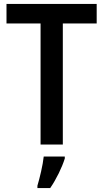

<svg xmlns="http://www.w3.org/2000/svg" viewBox="-20 -734 525 975"><path d="M299 0V-615H471V-714H13V-615H186V0ZM309 61H202C198 103 181 173 170 209V221H235C266 176 295 116 309 71Z"/></svg>

Font: Noto Sans UI SemiCondensed Medium
Style: Regular
Weight: 500
Width: 4
Designer: Monotype Design Team
Foundry: Monotype Imaging Inc.
Version: Version 1.901